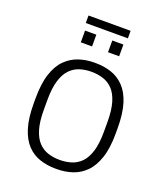

<svg xmlns="http://www.w3.org/2000/svg" viewBox="-171 -1075 1034 1200"><g transform="rotate(20 346.5 -475.0)"><path d="M341 10Q286 10 237 -6Q188 -22 151.5 -60Q115 -98 94.5 -163Q74 -228 74 -326V-360Q74 -459 95.5 -524Q117 -589 155 -626.5Q193 -664 241.5 -680Q290 -696 343 -696H352Q408 -696 456.5 -680Q505 -664 542 -626Q579 -588 599.5 -523Q620 -458 620 -360V-326Q620 -227 598 -162Q576 -97 538.5 -59.5Q501 -22 452.5 -6Q404 10 350 10ZM347 -50Q388 -50 424.5 -61.5Q461 -73 488.5 -101.5Q516 -130 531.5 -181Q547 -232 547 -310V-376Q547 -454 531.5 -505Q516 -556 488.5 -584.5Q461 -613 424.5 -624.5Q388 -636 347 -636Q305 -636 269 -624.5Q233 -613 205.5 -584.5Q178 -556 162.5 -505Q147 -454 147 -376V-310Q147 -232 162.5 -181Q178 -130 205.5 -101.5Q233 -73 269 -61.5Q305 -50 347 -50ZM208 -910V-960H488V-910ZM220 -786V-864H295V-786ZM401 -786V-864H475V-786Z"/></g></svg>

Font: Chivo ExtraLight
Style: Regular
Weight: 250
Designer: Hector Gatti
Foundry: Omnibus-Type
Version: Version 2.002